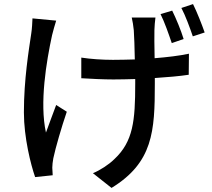

<svg xmlns="http://www.w3.org/2000/svg" viewBox="-20 -842 1040 940"><path d="M879 -651C867 -691 842 -752 823 -790L766 -773C786 -733 806 -675 821 -631ZM139 -752C138 -731 137 -703 133 -678C121 -596 97 -453 97 -292C97 -168 131 -35 152 25L238 16C238 4 236 -11 236 -21C236 -32 238 -52 241 -67C252 -119 281 -219 307 -295L255 -328C238 -284 219 -230 205 -193C173 -338 207 -541 235 -670C240 -689 248 -720 255 -741ZM625 -756C629 -740 633 -715 635 -694C637 -667 639 -609 640 -551C604 -550 568 -549 533 -549C480 -549 424 -553 378 -560V-459C424 -456 489 -453 535 -453C570 -453 606 -454 642 -455V-431C642 -251 632 -149 540 -63C513 -36 469 -8 435 6L526 78C729 -46 738 -200 738 -431V-460C800 -464 858 -469 904 -476L905 -579C858 -569 799 -562 737 -557C736 -614 735 -673 736 -695C737 -716 738 -735 741 -756ZM868 -803C888 -765 909 -708 924 -664L982 -683C968 -723 944 -784 925 -822Z"/></svg>

Font: Noto Sans CJK JP Medium
Style: Regular
Weight: 500
Designer: Ryoko NISHIZUKA (kana & ideographs); Paul D. Hunt (Latin, Greek & Cyrillic); Wenlong ZHANG (bopomofo); Sandoll Communica
Foundry: Adobe Systems Incorporated
Version: Version 1.004;PS 1.004;hotconv 1.0.82;makeotf.lib2.5.63406